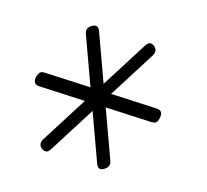

<svg xmlns="http://www.w3.org/2000/svg" viewBox="-82 -683 763 707"><g transform="rotate(-15 300.0 -330.0)"><path d="M232 -70Q219 -70 214.5 -76Q210 -82 212 -95L246 -287L63 -191Q58 -189 54.5 -187.5Q51 -186 47 -186Q43 -186 39 -189Q35 -192 32.5 -196Q30 -200 28.5 -205.5Q27 -211 28 -215Q29 -220 33 -225Q37 -230 45 -234L228 -330L79 -426Q73 -430 70 -435Q67 -440 68 -445Q69 -450 72 -455Q75 -460 79.5 -464Q84 -468 89 -471Q94 -474 98 -474Q102 -474 104.5 -472.5Q107 -471 112 -469L261 -373L295 -565Q297 -578 304 -584Q311 -590 324 -590Q337 -590 342 -584Q347 -578 345 -565L311 -373L494 -469Q499 -471 502.5 -472.5Q506 -474 510 -474Q515 -474 518.5 -471Q522 -468 524.5 -464Q527 -460 528 -455Q529 -450 528 -445Q527 -440 523 -435Q519 -430 511 -426L328 -330L477 -234Q483 -230 486 -225Q489 -220 488 -215Q487 -211 484 -205.5Q481 -200 477 -196Q473 -192 468.5 -189Q464 -186 459 -186Q455 -186 452 -188L445 -191L296 -287L262 -95Q260 -82 252.5 -76Q245 -70 232 -70Z"/></g></svg>

Font: Maple Mono NL Thin
Style: Italic
Weight: 250
Italic angle: -10°
Monospace: yes
Designer: subframe7536
Version: Version 7.000